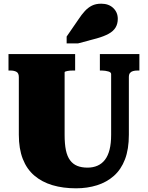

<svg xmlns="http://www.w3.org/2000/svg" viewBox="-20 -1003 800 1040"><path d="M330 -273Q330 -223 337 -189.5Q344 -156 359.5 -135Q375 -114 398.5 -104.5Q422 -95 454 -95Q484 -95 508 -105.5Q532 -116 548.5 -137.5Q565 -159 573.5 -192.5Q582 -226 582 -273V-602Q582 -607 578 -610.5Q574 -614 566.5 -616Q559 -618 550.5 -619.5Q542 -621 532 -621H521V-710H735V-621H725Q711 -621 700.5 -618Q690 -615 684 -607.5Q678 -600 678 -585V-273Q678 -195 657 -140Q636 -85 597 -50.5Q558 -16 505.5 0.5Q453 17 392 17Q321 17 264 0Q207 -17 166 -52Q125 -87 103.5 -142Q82 -197 82 -273V-585Q82 -607 69 -614Q56 -621 36 -621H26V-710H387V-621H376Q368 -621 360 -620.5Q352 -620 345 -618.5Q338 -617 334 -615.5Q330 -614 330 -611ZM405 -898 341 -805V-768H403L504 -795Q543 -806 568.5 -820Q594 -834 606 -854Q618 -874 618 -901Q618 -936 593.5 -959.5Q569 -983 528 -983Q499 -983 478 -972.5Q457 -962 439.5 -943Q422 -924 405 -898Z"/></svg>

Font: Roboto Serif 20pt Black
Style: Regular
Weight: 900
Version: Version 1.008